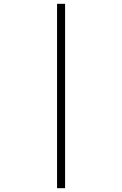

<svg xmlns="http://www.w3.org/2000/svg" viewBox="-20 -843 640 1006"><path d="M279 143V-823H321V143Z"/></svg>

Font: Iosevka Aile Extralight
Style: Regular
Weight: 200
Designer: Belleve Invis
Foundry: Belleve Invis
Version: Version 31.1.0; ttfautohint (v1.8.4)